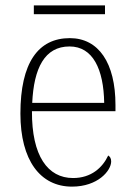

<svg xmlns="http://www.w3.org/2000/svg" viewBox="-20 -685 499 715"><path d="M106 -632H371V-665H106ZM248 10C344 10 394 -49 394 -84C394 -96 389 -102 383 -106C362 -61 320 -22 252 -22C158 -22 98 -104 99 -271H410V-294C410 -451 347 -543 240 -543C122 -543 56 -451 56 -262C56 -88 130 10 248 10ZM368 -302H100C106 -431 146 -512 239 -512C326 -512 366 -427 368 -302Z"/></svg>

Font: Noto Serif Hebrew SemiCondensed ExtraLight
Style: Regular
Weight: 200
Width: 4
Designer: Monotype Design Team
Foundry: Monotype Imaging Inc.
Version: Version 2.004